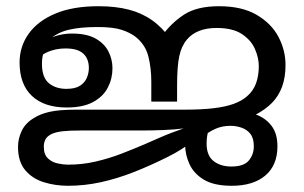

<svg xmlns="http://www.w3.org/2000/svg" viewBox="-20 -586 979 618"><path d="M297 -566Q352 -566 394.5 -555Q437 -544 470 -520.5Q503 -497 531 -458L501 -470Q531 -512 572.5 -539Q614 -566 685 -566Q759 -566 806.5 -538Q854 -510 876.5 -467Q899 -424 899 -377Q899 -337 888 -307Q877 -277 855.5 -255Q834 -233 801 -216L636 -181L574 -173Q546 -169 507 -167.5Q468 -166 439 -166H242Q202 -166 181.5 -163.5Q161 -161 149 -156Q133 -149 127 -138.5Q121 -128 121 -114Q121 -89 134 -76.5Q147 -64 165.5 -60Q184 -56 199 -56Q245 -56 288 -66Q331 -76 370 -91Q409 -106 444 -121Q467 -131 488.5 -140.5Q510 -150 532 -158.5Q554 -167 576 -174.5Q598 -182 621 -188Q644 -196 658.5 -203.5Q673 -211 684 -216.5Q695 -222 706.5 -225.5Q718 -229 735 -229Q772 -229 803.5 -217.5Q835 -206 854 -181Q873 -156 873 -115Q873 -54 834 -21Q795 12 726 12Q669 12 636.5 -7.5Q604 -27 590 -57.5Q576 -88 576 -119Q576 -148 593 -168.5Q610 -189 638 -198L690 -217Q680 -211 669.5 -199Q659 -187 652 -168.5Q645 -150 645 -124Q645 -85 667.5 -67.5Q690 -50 725 -50Q765 -50 781 -69.5Q797 -89 797 -115Q797 -141 786 -155Q775 -169 757.5 -175Q740 -181 722 -181Q696 -181 675 -172Q654 -163 632 -146L626 -155Q613 -142 597.5 -129.5Q582 -117 563 -105Q544 -93 520 -81Q464 -53 410.5 -32Q357 -11 304.5 0.5Q252 12 199 12Q158 12 121 0.5Q84 -11 61 -38.5Q38 -66 38 -113Q38 -140 50 -165Q62 -190 89 -206Q109 -219 139.5 -226Q170 -233 225 -233H572Q628 -233 666.5 -237.5Q705 -242 731.5 -251.5Q758 -261 775 -276Q795 -293 804 -317.5Q813 -342 813 -373Q813 -400 800.5 -428.5Q788 -457 758.5 -476.5Q729 -496 677 -496Q645 -496 621 -486.5Q597 -477 582 -459Q564 -438 557 -405Q550 -372 550 -310V-259H467V-323Q467 -367 457.5 -404.5Q448 -442 417 -467Q399 -481 371.5 -490Q344 -499 294 -499Q238 -499 200.5 -490Q163 -481 136 -456Q132 -452 129 -444.5Q126 -437 124 -430Q119 -414 117 -404Q115 -394 115 -381Q115 -337 137 -318.5Q159 -300 194 -300Q222 -300 237.5 -310Q253 -320 259.5 -335.5Q266 -351 266 -367Q266 -397 248 -413.5Q230 -430 192 -430Q151 -430 120.5 -412Q90 -394 71 -373L75 -415Q100 -442 135 -460Q170 -478 212 -478Q259 -478 287.5 -462Q316 -446 329 -420.5Q342 -395 342 -366Q342 -333 327 -304Q312 -275 279.5 -257.5Q247 -240 195 -240Q122 -240 82.5 -277.5Q43 -315 43 -385Q43 -436 72 -477Q101 -518 157.5 -542Q214 -566 297 -566Z"/></svg>

Font: hexlmalayalam05
Style: Book
Weight: 400
Designer: Jelle Bosma - Monotype Design Team
Foundry: Monotype Imaging Inc.
Version: Version 2.003